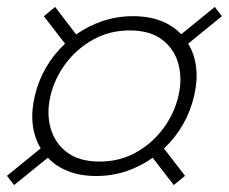

<svg xmlns="http://www.w3.org/2000/svg" viewBox="-60 -661 658 552"><path d="M-40 -155.5 57 -234.5Q19.5 -297.5 40 -385Q60.5 -472.5 127 -535.5L66 -614.5L98.5 -641L159 -562Q193.5 -586.5 235 -600.5Q276.5 -614.5 322.5 -614.5Q368.5 -614.5 403.2 -600.8Q438 -587 461 -562.5L557.5 -641L578 -614.5L481 -535.5Q518.5 -473 498 -385Q477.5 -297 411.5 -234L472 -155.5L439.5 -129L379 -207.5Q345 -183 303.8 -169Q262.5 -155 216.5 -155Q170.5 -155 135.5 -169Q100.5 -183 77.5 -207.5L-19.5 -129ZM85 -385Q73.5 -335.5 85.5 -292.5Q97.5 -249.5 132.8 -223Q168 -196.5 226 -196.5Q284.5 -196.5 331.5 -223Q378.5 -249.5 410 -292.5Q441.5 -335.5 453 -385Q464.5 -434.5 452.8 -477.5Q441 -520.5 406.2 -547Q371.5 -573.5 313 -573.5Q255 -573.5 207.5 -547Q160 -520.5 128.2 -477.5Q96.5 -434.5 85 -385Z"/></svg>

Font: Bodoni* 06pt
Style: Bold Italic
Weight: 700
Italic angle: -13°
Version: Version 2.3